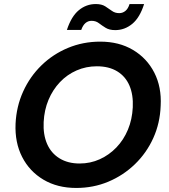

<svg xmlns="http://www.w3.org/2000/svg" viewBox="-20 -918 837 950"><path d="M357 12Q264 12 195 -29Q126 -70 89.5 -141.5Q53 -213 57 -306Q61 -391 94.5 -465Q128 -539 185 -594.5Q242 -650 316.5 -681Q391 -712 476 -712Q569 -712 638 -671Q707 -630 743.5 -558.5Q780 -487 775 -395Q772 -309 738.5 -235Q705 -161 647.5 -105.5Q590 -50 516 -19Q442 12 357 12ZM374 -109Q427 -109 473.5 -130Q520 -151 556 -188.5Q592 -226 613 -276.5Q634 -327 637 -387Q640 -449 620.5 -494.5Q601 -540 560 -565Q519 -590 459 -590Q406 -590 359 -569.5Q312 -549 276.5 -511.5Q241 -474 220 -424Q199 -374 196 -314Q193 -252 213 -206Q233 -160 274.5 -134.5Q316 -109 374 -109ZM311 -770Q333 -837 370 -867.5Q407 -898 454 -898Q483 -898 501 -886.5Q519 -875 534 -864Q549 -853 570 -853Q587 -853 600.5 -864Q614 -875 621 -898H693Q672 -831 634.5 -800Q597 -769 550 -769Q521 -769 502.5 -780.5Q484 -792 469 -803.5Q454 -815 433 -815Q416 -815 403 -804Q390 -793 382 -770Z"/></svg>

Font: DM Sans 28pt
Style: Bold Italic
Weight: 700
Italic angle: -10°
Version: Version 4.004;gftools[0.9.30]